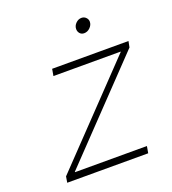

<svg xmlns="http://www.w3.org/2000/svg" viewBox="-129 -800 806 898"><g transform="rotate(-20 274.0 -351.0)"><path d="M57 -30 496 -489 497 -491H162L168 -525H548L542 -495L103 -36V-34H461L455 0H52ZM337 -661Q337 -677 349.5 -689.5Q362 -702 378 -702Q391 -702 400 -693Q409 -684 409 -672Q409 -656 396 -643Q383 -630 366 -630Q353 -630 345 -639Q337 -648 337 -661Z"/></g></svg>

Font: Be Vietnam Thin
Style: Italic
Weight: 250
Italic angle: -9°
Designer: Gabriel Lam
Foundry: TypeRant
Version: Version 3.000